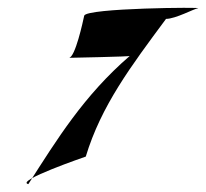

<svg xmlns="http://www.w3.org/2000/svg" viewBox="-20 -580 524 488"><path d="M52 -112C125 -226 193 -337 310 -438C318 -436 146 -433 155 -433C171 -433 191 -526 194 -540C198 -560 503 -562 483 -559C474 -558 426 -532 402 -532C313 -412 237 -311 198 -182C198 -182 17 -120 52 -112Z"/></svg>

Font: Recovery
Style: Obl
Weight: 400
Version: Version 0.27